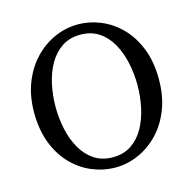

<svg xmlns="http://www.w3.org/2000/svg" viewBox="-103 -789 913 908"><g transform="rotate(-15 353.5 -335.0)"><path d="M153 -335Q153 -279 164.5 -225.5Q176 -172 200.5 -129Q225 -86 263 -60.5Q301 -35 354 -35Q407 -35 445 -60.5Q483 -86 507 -129Q531 -172 542.5 -225.5Q554 -279 554 -335Q554 -391 542.5 -444.5Q531 -498 507 -541Q483 -584 445 -609.5Q407 -635 354 -635Q301 -635 263 -609.5Q225 -584 200.5 -541Q176 -498 164.5 -444.5Q153 -391 153 -335ZM354 -685Q412 -685 466.5 -662.5Q521 -640 564.5 -595.5Q608 -551 633.5 -486Q659 -421 659 -335Q659 -253 633.5 -188Q608 -123 564.5 -78Q521 -33 466.5 -9Q412 15 354 15Q296 15 241 -7.5Q186 -30 142.5 -74.5Q99 -119 73.5 -184.5Q48 -250 48 -335Q48 -417 74 -482Q100 -547 143.5 -592Q187 -637 241.5 -661Q296 -685 354 -685Z"/></g></svg>

Font: Adobe Variable Font Prototype
Style: Regular
Weight: 389
Designer: Frank Grießhammer
Foundry: Adobe
Version: Version 1.004;hotconv 1.0.113;makeotfexe 2.5.65598